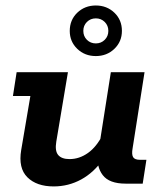

<svg xmlns="http://www.w3.org/2000/svg" viewBox="-20 -659 579 689"><path d="M172.6 10Q111.3 10 78.2 -22.9Q45.1 -55.8 56.1 -120.8L89 -314.5H26.4L39.7 -400H223.8L182 -150.7Q176.5 -117.5 188.8 -102.8Q201.2 -88.1 229.5 -88.1Q264.7 -88.1 295.7 -110.1Q326.7 -132 349.4 -177.2L336.9 -140L377.8 -400H498.7L455.8 -126.5Q452 -105.2 457.5 -95.4Q463.1 -85.5 482.7 -85.5H505.4L492.1 0H431.1Q372 0 348.7 -30.6Q325.3 -61.1 331.6 -107.4L333.6 -122.9L351.2 -89Q317.2 -40 271.4 -15Q225.6 10 172.6 10ZM323.9 -457.8Q284.3 -457.8 257.3 -483.7Q230.3 -509.7 230.3 -548Q230.3 -587.4 257.3 -613.4Q284.4 -639.3 323.9 -639.3Q363.4 -639.3 390.5 -613.4Q417.5 -587.5 417.5 -548.2Q417.5 -509.7 390.5 -483.8Q363.4 -457.8 323.9 -457.8ZM323.9 -503.2Q342.8 -503.2 355.8 -516.1Q368.8 -529 368.8 -548.2Q368.8 -567.3 355.8 -580.2Q342.8 -593.1 323.9 -593.1Q304.9 -593.1 291.9 -580.2Q279 -567.3 279 -548.2Q279 -529 291.9 -516.1Q304.9 -503.2 323.9 -503.2Z"/></svg>

Font: Rokkitt SemiBold
Style: Italic
Weight: 600
Italic angle: -9°
Designer: Vernon Adams
Foundry: Vernon Adams
Version: Version 3.103